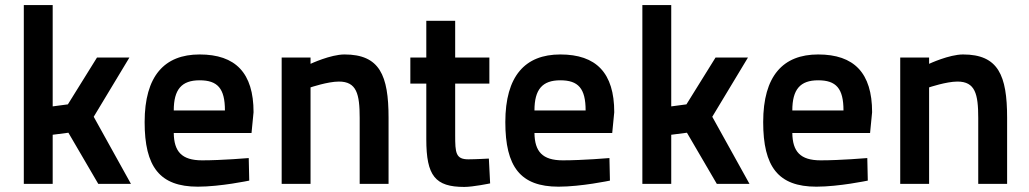

<svg xmlns="http://www.w3.org/2000/svg" viewBox="-20 -726 4063 758"><path d="M188 0V-194L250 -202L368 0H497L350 -265L491 -499H363L248 -314L188 -306V-706H74V0Z M778 -93C697 -93 667 -128 666 -201H973L981 -283C981 -438 910 -511 768 -511C629 -511 551 -426 551 -244C551 -68 610 11 761 11C850 11 964 -13 964 -13L962 -102C962 -102 857 -93 778 -93ZM666 -290C666 -373 697 -409 768 -409C839 -409 868 -377 868 -290Z M1206 0V-381C1206 -381 1274 -404 1318 -404C1388 -404 1400 -355 1400 -260V0H1514V-261C1514 -429 1479 -511 1340 -511C1285 -511 1206 -474 1206 -474V-499H1092V0Z M1912 -396V-499H1777V-644H1663V-499H1600V-396H1663V-176C1663 -32 1698 12 1813 12C1848 12 1915 -2 1915 -2L1910 -100C1910 -100 1857 -97 1829 -97C1779 -97 1777 -123 1777 -192V-396Z M2202 -93C2121 -93 2091 -128 2090 -201H2397L2405 -283C2405 -438 2334 -511 2192 -511C2053 -511 1975 -426 1975 -244C1975 -68 2034 11 2185 11C2274 11 2388 -13 2388 -13L2386 -102C2386 -102 2281 -93 2202 -93ZM2090 -290C2090 -373 2121 -409 2192 -409C2263 -409 2292 -377 2292 -290Z M2630 0V-194L2692 -202L2810 0H2939L2792 -265L2933 -499H2805L2690 -314L2630 -306V-706H2516V0Z M3220 -93C3139 -93 3109 -128 3108 -201H3415L3423 -283C3423 -438 3352 -511 3210 -511C3071 -511 2993 -426 2993 -244C2993 -68 3052 11 3203 11C3292 11 3406 -13 3406 -13L3404 -102C3404 -102 3299 -93 3220 -93ZM3108 -290C3108 -373 3139 -409 3210 -409C3281 -409 3310 -377 3310 -290Z M3648 0V-381C3648 -381 3716 -404 3760 -404C3830 -404 3842 -355 3842 -260V0H3956V-261C3956 -429 3921 -511 3782 -511C3727 -511 3648 -474 3648 -474V-499H3534V0Z"/></svg>

Font: TitilliumText22L
Style: 800 wt
Weight: 800
Designer: Campivisivi
Foundry: Campivisivi
Version: 1.000